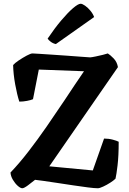

<svg xmlns="http://www.w3.org/2000/svg" viewBox="-20 -1004 690 1024"><path d="M99 0Q89 0 74.5 -13Q60 -26 48.5 -45.5Q37 -65 36 -84Q83 -133 132 -196.5Q181 -260 229.5 -330Q278 -400 324 -469Q353 -513 379.5 -552.5Q406 -592 428 -624L187 -633L156 -475Q145 -470 124 -466Q103 -462 83 -462Q71 -499 61 -554Q51 -609 50 -657Q58 -667 79.5 -681.5Q101 -696 122.5 -707.5Q144 -719 153 -719Q160 -719 189 -717Q218 -715 257.5 -712.5Q297 -710 337.5 -707Q378 -704 411.5 -701.5Q445 -699 461 -698Q472 -699 491 -703Q510 -707 528.5 -711.5Q547 -716 555 -719Q568 -711 586 -692.5Q604 -674 609 -646L243 -117L475 -95L535 -265Q560 -265 582 -259Q604 -253 613 -248Q613 -173 607 -122.5Q601 -72 596 -51Q587 -42 568.5 -30Q550 -18 530.5 -9Q511 0 502 0Q484 0 449 -4.5Q414 -9 370.5 -15.5Q327 -22 284.5 -28.5Q242 -35 210 -39.5Q178 -44 167 -45Q150 -31 129 -15.5Q108 0 99 0ZM278 -769Q263 -772 251 -781Q239 -790 234 -798Q271 -853 306.5 -895Q342 -937 369.5 -960.5Q397 -984 410 -984Q419 -984 434 -973.5Q449 -963 462.5 -946.5Q476 -930 482 -913Z"/></svg>

Font: Texturina
Style: Bold
Weight: 700
Designer: Guillermo Torres Carreño
Foundry: Omnibus-Type
Version: Version 1.002; ttfautohint (v1.8.3)